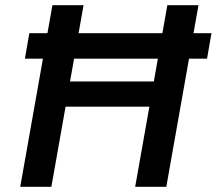

<svg xmlns="http://www.w3.org/2000/svg" viewBox="-20 -720 835 740"><path d="M76 -494 93 -592H795L778 -494ZM501 0 625 -700H745L621 0ZM58 0 182 -700H302L178 0ZM215 -309 232 -406H595L578 -309Z"/></svg>

Font: DM Sans 36pt SemiBold
Style: Italic
Weight: 600
Italic angle: -10°
Designer: Colophon Foundry, Jonny Pinhorn
Foundry: Colophon Foundry
Version: Version 4.004;gftools[0.9.30]